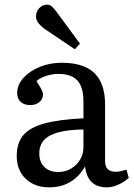

<svg xmlns="http://www.w3.org/2000/svg" viewBox="-20 -792 578 826"><path d="M192 14Q129 14 90.5 -23Q52 -60 52 -121Q52 -176 79.5 -209.5Q107 -243 170 -260.5Q233 -278 339 -283V-356Q339 -397 327.5 -423Q316 -449 292.5 -461.5Q269 -474 231 -474Q204 -474 177 -465Q150 -456 137 -443Q147 -427 153.5 -416Q160 -405 162.5 -397.5Q165 -390 165 -385Q165 -366 149.5 -353Q134 -340 111 -340Q84 -340 69 -353.5Q54 -367 54 -392Q54 -427 80.5 -456.5Q107 -486 150.5 -504Q194 -522 245 -522Q308 -522 349.5 -502.5Q391 -483 411.5 -443Q432 -403 432 -342V-98Q432 -76 443.5 -64.5Q455 -53 477 -53Q488 -53 499 -55.5Q510 -58 524 -62L534 -27Q515 -9 489 2.5Q463 14 441 14Q398 14 374.5 -8.5Q351 -31 346 -76Q328 -45 305 -25.5Q282 -6 254 4Q226 14 192 14ZM231 -52Q261 -52 285.5 -66.5Q310 -81 324.5 -105Q339 -129 339 -159V-235Q274 -234 232 -223Q190 -212 169.5 -189.5Q149 -167 149 -132Q149 -95 171 -73.5Q193 -52 231 -52ZM302 -580 170 -669Q155 -680 145 -693Q135 -706 135 -722Q135 -735 141 -746Q147 -757 158 -764.5Q169 -772 183 -772Q194 -772 202 -765Q210 -758 222 -743L324 -604Z"/></svg>

Font: Literata 18pt
Style: Regular
Weight: 400
Designer: Latin by Veronika Burian and Jose Scaglione. Greek by Irene Vlachou. Cyrillic by Vera Evstafieva.
Foundry: TypeTogether
Version: Version 3.103;gftools[0.9.29]